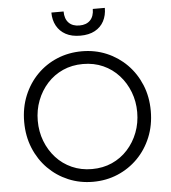

<svg xmlns="http://www.w3.org/2000/svg" viewBox="-64 -1057 1006 1127"><g transform="rotate(-5 439.0 -493.5)"><path d="M66 -373Q66 -457 95 -527.5Q124 -598 175 -649.5Q226 -701 293.5 -729Q361 -757 439 -757Q517 -757 584.5 -728.5Q652 -700 703 -648.5Q754 -597 783 -527Q812 -457 812 -373Q812 -289 783 -218.5Q754 -148 703 -96.5Q652 -45 584.5 -16.5Q517 12 439 12Q361 12 293.5 -16.5Q226 -45 175 -96.5Q124 -148 95 -218.5Q66 -289 66 -373ZM732 -373Q732 -436 710.5 -492Q689 -548 650 -591Q611 -634 557.5 -658Q504 -682 439 -682Q374 -682 320.5 -658Q267 -634 228 -591Q189 -548 167.5 -492Q146 -436 146 -373Q146 -309 167.5 -253Q189 -197 228 -154Q267 -111 321 -87Q375 -63 439 -63Q504 -63 557.5 -87Q611 -111 650 -154Q689 -197 710.5 -253Q732 -309 732 -373ZM281 -999H353Q353 -956 375.5 -932.5Q398 -909 439 -909Q480 -909 502.5 -932.5Q525 -956 525 -999H596Q596 -955 578 -921Q560 -887 525 -868Q490 -849 439 -849Q388 -849 353 -868Q318 -887 299.5 -921Q281 -955 281 -999Z"/></g></svg>

Font: Kosmopol Plus Jakarta Sans
Style: Regular
Weight: 400
Designer: Gumpita Rahayu
Foundry: Tokotype
Version: Version 2.006